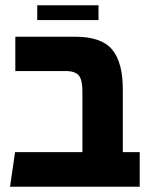

<svg xmlns="http://www.w3.org/2000/svg" viewBox="-20 -707 563 727"><path d="M509 -131V0H18L37 -131H292V-364Q292 -404 278.5 -421Q265 -438 228 -438H38V-568H264Q364 -568 404.5 -519.5Q445 -471 445 -369V-131ZM121 -687H353V-631H121Z"/></svg>

Font: FiraGOUPP
Style: Bold
Weight: 700
Designer: bBox Type
Foundry: bBox Type GmbH
Version: Version 1.001